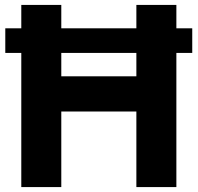

<svg xmlns="http://www.w3.org/2000/svg" viewBox="-20 -760 803 780"><path d="M1.5 -545V-645H761V-545ZM66.5 0V-740H229V-450H534V-740H696.5V0H534V-307H229V0Z"/></svg>

Font: Encode Sans Condensed Thin
Style: Bold
Weight: 700
Version: Version 3.002